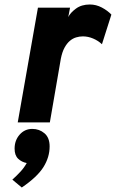

<svg xmlns="http://www.w3.org/2000/svg" viewBox="-20 -545 516 855"><path d="M149 -511H292L284 -469Q293 -488 318 -506.5Q343 -525 380 -525Q408 -525 433.5 -511.5Q459 -498 476 -480L434 -348Q417 -364 394.5 -373.5Q372 -383 349 -383Q334 -383 319 -378.5Q304 -374 291 -363Q278 -352 267.5 -333Q257 -314 251 -284L202 0H59ZM35 255Q56 236 72 218.5Q88 201 99 181Q77 177 61 162Q45 147 45 117Q45 80 67.5 54.5Q90 29 124 29Q155 29 178 48.5Q201 68 201 107Q201 155 173.5 199Q146 243 77 290Z"/></svg>

Font: Overpass Heavy
Style: Italic
Weight: 900
Italic angle: -10°
Designer: Delve Withrington, Dave Bailey
Foundry: Delve Fonts
Version: Version 3.000;DELV;Overpass